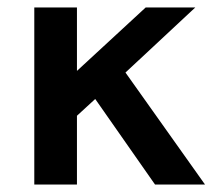

<svg xmlns="http://www.w3.org/2000/svg" viewBox="-20 -494 574 514"><path d="M234.9 -229 186 -184.1V0H71.8V-474.1H186V-304.2L370.1 -474.1H502.9L315.9 -299.8L528.8 0H395Z"/></svg>

Font: Post Grotesk Medium
Style: Medium
Weight: 500
Version: Version 1.0